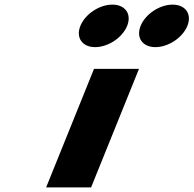

<svg xmlns="http://www.w3.org/2000/svg" viewBox="-20 -811 838 831"><path d="M466.2 -791C410.1 -791 348.5 -750 327.9 -699C307.3 -648 335.8 -607 391.9 -607C448 -607 509.7 -648 530.3 -699C550.9 -750 522.3 -791 466.2 -791ZM726.9 -791C670.8 -791 609.2 -750 588.6 -699C568 -648 596.5 -607 652.6 -607C708.7 -607 770.4 -648 791 -699C811.6 -750 783 -791 726.9 -791ZM386.9 -513H581.6L374.3 0H179.7Z"/></svg>

Font: Hussar
Style: BdWideOblFour
Weight: 700
Foundry: Cannot Into Space Fonts
Version: Version 2.00